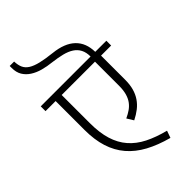

<svg xmlns="http://www.w3.org/2000/svg" viewBox="-288 -990 1076 1076"><g transform="rotate(-45 250.0 -452.0)"><path d="M510 -630V-592H430V-401Q430 -362 421.5 -332Q413 -302 397 -278.5Q381 -255 358 -237Q335 -219 305 -204L281 -243Q305 -254 323.5 -267Q342 -280 355 -298Q368 -316 375 -341.5Q382 -367 382 -402V-592H118V-370Q118 -293 135 -237.5Q152 -182 186.5 -142.5Q221 -103 272.5 -77Q324 -51 394 -33L379 9Q301 -12 243 -43.5Q185 -75 146.5 -120Q108 -165 89 -225Q70 -285 70 -363V-592H-10V-630H385Q385 -663 373 -686Q361 -709 338.5 -723.5Q316 -738 284 -746Q252 -754 211 -759Q173 -763 140 -772Q107 -781 81.5 -797.5Q56 -814 41.5 -838Q27 -862 27 -897V-913H62Q63 -884 72 -864Q81 -844 102.5 -830.5Q124 -817 159.5 -808.5Q195 -800 249 -794Q334 -785 377.5 -743.5Q421 -702 422 -630Z"/></g></svg>

Font: Mukta ExtraLight
Style: Regular
Weight: 275
Designer: Girish Dalvi and Yashodeep Gholap
Foundry: Ek Type
Version: Version 2.538;PS 1.002;hotconv 16.6.51;makeotf.lib2.5.65220;